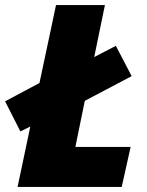

<svg xmlns="http://www.w3.org/2000/svg" viewBox="-44 -734 579 754"><path d="M75 -237 36 -218 -24 -336 111 -408 176 -714H368L326 -510L411 -554L473 -435L289 -338L252 -157H469L434 0H25Z"/></svg>

Font: Noto Sans Display Black
Style: Italic
Weight: 900
Italic angle: -12°
Designer: Monotype Design team
Foundry: Monotype Imaging Inc.
Version: Version 1.000